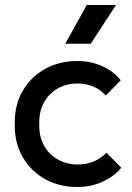

<svg xmlns="http://www.w3.org/2000/svg" viewBox="-20 -738 530 768"><path d="M290 10Q217 10 160.5 -21.5Q104 -53 71.5 -108.5Q39 -164 39 -236V-248Q39 -321 72 -376.5Q105 -432 161.5 -463Q218 -494 290 -494Q343 -494 388.5 -473.5Q434 -453 463 -417L403 -356Q382 -380 353 -392Q324 -404 290 -404Q246 -404 211.5 -384.5Q177 -365 157 -330Q137 -295 137 -248V-236Q137 -189 157 -154Q177 -119 212.5 -99.5Q248 -80 291 -80Q324 -80 353 -91.5Q382 -103 406 -127L465 -67Q435 -31 389 -10.5Q343 10 290 10ZM241 -563 327 -718H444L343 -563Z"/></svg>

Font: SUSE Medium
Style: Regular
Weight: 500
Designer: Rene Bieder
Foundry: SUSE
Version: Version 1.000